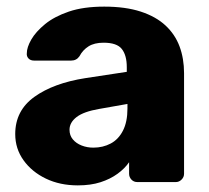

<svg xmlns="http://www.w3.org/2000/svg" viewBox="-20 -550 630 580"><path d="M215 10Q161 10 118.5 -10.5Q76 -31 51 -66Q26 -101 26 -145Q26 -216 84 -257.5Q142 -299 238 -314L363 -333V-347Q363 -383 348 -402Q333 -421 293 -421Q265 -421 247.5 -410Q230 -399 220 -380Q211 -367 195 -367H83Q72 -367 66 -373.5Q60 -380 61 -389Q61 -407 74.5 -430.5Q88 -454 116 -477Q144 -500 188 -515Q232 -530 295 -530Q359 -530 405 -515Q451 -500 480 -473Q509 -446 522.5 -409.5Q536 -373 536 -329V-25Q536 -15 528.5 -7.5Q521 0 511 0H395Q384 0 377 -7.5Q370 -15 370 -25V-60Q357 -41 335 -25Q313 -9 283.5 0.5Q254 10 215 10ZM262 -104Q291 -104 314.5 -116.5Q338 -129 351.5 -155.5Q365 -182 365 -222V-236L280 -221Q233 -213 211.5 -196.5Q190 -180 190 -158Q190 -141 200 -129Q210 -117 226.5 -110.5Q243 -104 262 -104Z"/></svg>

Font: DVN-Rubik
Style: Bold
Weight: 700
Designer: Hubert and Fischer
Foundry: Hubert & Fischer
Version: Version 2.102